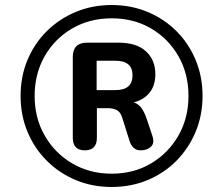

<svg xmlns="http://www.w3.org/2000/svg" viewBox="-20 -735 855 765"><path d="M425 10Q348 10 282 -17.5Q216 -45 166.5 -94.5Q117 -144 89.5 -210Q62 -276 62 -353Q62 -430 89.5 -496Q117 -562 166.5 -611Q216 -660 282 -687.5Q348 -715 425 -715Q502 -715 568 -687.5Q634 -660 683 -611Q732 -562 759.5 -496Q787 -430 787 -353Q787 -276 759.5 -210Q732 -144 683 -94.5Q634 -45 568 -17.5Q502 10 425 10ZM425 -43Q513 -43 582 -84Q651 -125 691 -195Q731 -265 731 -353Q731 -441 691 -511Q651 -581 582 -621.5Q513 -662 425 -662Q337 -662 267.5 -621.5Q198 -581 158 -511Q118 -441 118 -353Q118 -265 158 -195Q198 -125 267.5 -84Q337 -43 425 -43ZM318 -136Q270 -136 270 -186V-508Q270 -565 327 -565H453Q524 -565 561.5 -530.5Q599 -496 599 -440Q599 -395 576.5 -366.5Q554 -338 513 -327Q530 -322 542.5 -306Q555 -290 565 -260L587 -194Q597 -165 581.5 -150.5Q566 -136 540 -136Q523 -136 512 -146.5Q501 -157 496 -174L467 -266Q460 -289 445 -296.5Q430 -304 410 -304H366V-186Q366 -136 318 -136ZM365 -376H440Q508 -376 508 -435Q508 -493 440 -493H365Z"/></svg>

Font: Nunito
Style: Bold Italic
Weight: 700
Italic angle: -9°
Designer: Vernon Adams
Foundry: Vernon Adams
Version: Version 3.601; ttfautohint (v1.8.2.53-6de2)